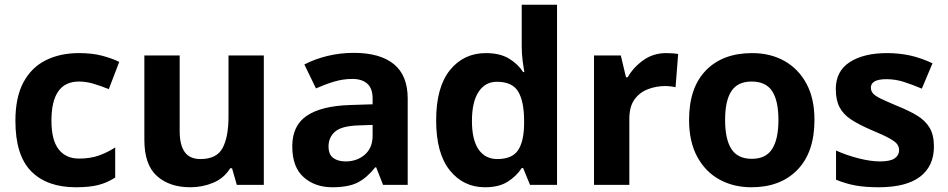

<svg xmlns="http://www.w3.org/2000/svg" viewBox="-20 -780 3998 810"><path d="M300 10Q178 10 111.5 -57.5Q45 -125 45 -270Q45 -370 79 -433Q113 -496 173.5 -526Q234 -556 313 -556Q369 -556 410.5 -545Q452 -534 483 -519L439 -404Q404 -418 373.5 -427Q343 -436 313 -436Q197 -436 197 -271Q197 -189 227.5 -150Q258 -111 313 -111Q360 -111 396 -123.5Q432 -136 466 -158V-31Q432 -9 394.5 0.5Q357 10 300 10Z M1093 -546V0H979L959 -70H951Q925 -28 879.5 -9Q834 10 783 10Q695 10 642 -37.5Q589 -85 589 -190V-546H738V-227Q738 -169 759 -139Q780 -109 826 -109Q894 -109 919 -155.5Q944 -202 944 -289V-546Z M1473 -557Q1583 -557 1641.5 -509.5Q1700 -462 1700 -364V0H1596L1567 -74H1563Q1528 -30 1489 -10Q1450 10 1382 10Q1309 10 1261 -32.5Q1213 -75 1213 -163Q1213 -250 1274 -291.5Q1335 -333 1457 -337L1552 -340V-364Q1552 -407 1529.5 -427Q1507 -447 1467 -447Q1427 -447 1389 -435.5Q1351 -424 1313 -407L1264 -508Q1308 -531 1361.5 -544Q1415 -557 1473 -557ZM1552 -253 1494 -251Q1422 -249 1394 -225Q1366 -201 1366 -162Q1366 -128 1386 -113.5Q1406 -99 1438 -99Q1486 -99 1519 -127.5Q1552 -156 1552 -208Z M2026 10Q1935 10 1877.5 -61.5Q1820 -133 1820 -272Q1820 -412 1878 -484Q1936 -556 2030 -556Q2089 -556 2127 -533Q2165 -510 2187 -476H2192Q2189 -492 2185 -522.5Q2181 -553 2181 -585V-760H2330V0H2216L2187 -71H2181Q2159 -37 2122 -13.5Q2085 10 2026 10ZM2078 -109Q2140 -109 2165 -145.5Q2190 -182 2191 -255V-271Q2191 -351 2166.5 -393Q2142 -435 2076 -435Q2027 -435 1999 -392.5Q1971 -350 1971 -270Q1971 -190 1999 -149.5Q2027 -109 2078 -109Z M2791 -556Q2802 -556 2817 -555Q2832 -554 2841 -552L2830 -412Q2823 -414 2809.5 -415.5Q2796 -417 2786 -417Q2748 -417 2713 -403.5Q2678 -390 2656.5 -360Q2635 -330 2635 -278V0H2486V-546H2599L2621 -454H2628Q2652 -496 2694 -526Q2736 -556 2791 -556Z M3416 -274Q3416 -138 3344.5 -64Q3273 10 3150 10Q3074 10 3014.5 -23Q2955 -56 2921 -119.5Q2887 -183 2887 -274Q2887 -410 2958 -483Q3029 -556 3153 -556Q3230 -556 3289 -523Q3348 -490 3382 -427.5Q3416 -365 3416 -274ZM3039 -274Q3039 -193 3065.5 -151.5Q3092 -110 3152 -110Q3211 -110 3237.5 -151.5Q3264 -193 3264 -274Q3264 -355 3237.5 -395.5Q3211 -436 3151 -436Q3092 -436 3065.5 -395.5Q3039 -355 3039 -274Z M3920 -162Q3920 -79 3861.5 -34.5Q3803 10 3687 10Q3630 10 3589 2.5Q3548 -5 3507 -22V-145Q3551 -125 3602 -112Q3653 -99 3692 -99Q3736 -99 3754.5 -112Q3773 -125 3773 -146Q3773 -160 3765.5 -171Q3758 -182 3733 -196Q3708 -210 3655 -232Q3604 -254 3571 -275.5Q3538 -297 3522 -327.5Q3506 -358 3506 -404Q3506 -480 3565 -518Q3624 -556 3722 -556Q3773 -556 3819 -546Q3865 -536 3914 -513L3869 -406Q3829 -423 3793 -434.5Q3757 -446 3720 -446Q3654 -446 3654 -410Q3654 -397 3662.5 -386.5Q3671 -376 3695.5 -364Q3720 -352 3768 -332Q3815 -313 3849 -292.5Q3883 -272 3901.5 -241.5Q3920 -211 3920 -162Z"/></svg>

Font: Noto IKEA Simplified Chinese
Style: Bold
Weight: 700
Designer: Monotype Design Team
Foundry: Monotype Imaging Inc.
Version: Version 1.100